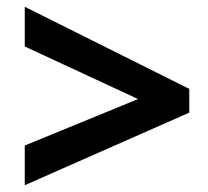

<svg xmlns="http://www.w3.org/2000/svg" viewBox="-20 -645 612 566"><path d="M53 -216V-99L538 -313V-383L53 -625V-508L387 -353Z"/></svg>

Font: Noto Sans
Style: Bold Italic
Weight: 700
Italic angle: -12°
Designer: Monotype Design Team
Foundry: Monotype Imaging Inc.
Version: Version 2.013